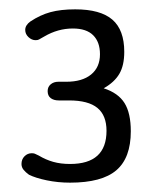

<svg xmlns="http://www.w3.org/2000/svg" viewBox="-20 -723 341 411"><path d="M202 -534Q225 -547 235.5 -565Q246 -583 246 -612Q246 -659 220.5 -681Q195 -703 141 -703Q110 -703 88 -697Q66 -691 45 -677Q34 -669 34 -659Q34 -650 41 -643.5Q48 -637 56 -637Q61 -637 63.5 -638.5Q66 -640 75 -645Q104 -662 136 -662Q165 -662 179.5 -647.5Q194 -633 194 -607Q194 -579 175 -563.5Q156 -548 122 -548H105Q95 -548 88.5 -542.5Q82 -537 82 -528Q82 -518 88.5 -513Q95 -508 106 -508H128Q169 -508 188.5 -492Q208 -476 208 -443Q208 -372 130 -372Q110 -372 94 -376.5Q78 -381 63 -390Q57 -393 54.5 -394Q52 -395 48 -395Q39 -395 32.5 -388.5Q26 -382 26 -372Q26 -365 30.5 -359.5Q35 -354 42 -349Q56 -342 80 -337Q104 -332 130 -332Q198 -332 229 -358.5Q260 -385 260 -442Q260 -481 246.5 -502.5Q233 -524 202 -534Z"/></svg>

Font: Beiruti
Style: Regular
Weight: 400
Version: Version 1.00